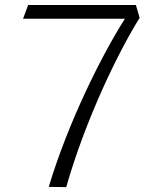

<svg xmlns="http://www.w3.org/2000/svg" viewBox="-20 -750 660 770"><path d="M540 -678.5 525 -730H93L72.5 -675H481C390.5 -533 254 -262.5 175.5 -0.5L245.5 0.5C323.5 -271.5 452 -537 540 -678.5Z"/></svg>

Font: Monaspace Argon ExtraLight
Style: Regular
Weight: 200
Designer: Riley Cran & the Lettermatic Team
Foundry: Lettermatic
Version: Version 1.000 (Monaspace Argon)